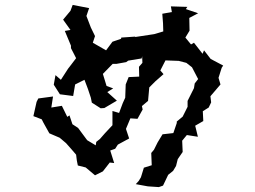

<svg xmlns="http://www.w3.org/2000/svg" viewBox="-20 -743 1040 782"><path d="M545 -6 533 7 582 16 627 19 644 13 665 -31 685 -47 697 -67 704 -95 724 -124 722 -170 741 -193 786 -186 775 -231 808 -250 806 -290 830 -305 840 -326 837 -351 878 -399 870 -426 883 -467 889 -476 838 -503 811 -538 805 -524 770 -569 758 -562 735 -590 752 -618 751 -670 787 -689 737 -706 743 -715 676 -717 680 -694 641 -687 644 -648 645 -615 608 -604 529 -592 532 -594 474 -590 473 -585 438 -573 412 -538 358 -569 367 -596 350 -631 332 -678 343 -710 276 -723 267 -699 237 -663 267 -621 244 -617 269 -557V-547L290 -506L258 -464L261 -469L228 -418L206 -437L199 -398L224 -359L278 -352L286 -399L324 -418L338 -381L350 -345L354 -325L390 -302L405 -303L456 -333L417 -368L441 -383L414 -393L399 -442L439 -483H455L494 -490L502 -496L557 -505L559 -514L560 -487L546 -471L547 -431L504 -429L492 -399L490 -345L480 -323L465 -283L438 -291V-233L408 -201L387 -177L372 -165L370 -151L335 -172L298 -222L275 -237L263 -273L254 -267L232 -312L189 -305L196 -350L136 -342L129 -328L116 -270L150 -257L157 -243L181 -200L223 -182L249 -160L272 -134L290 -113L293 -89L297 -69L329 -61L367 -29L399 -45L427 -81L445 -79L429 -130L449 -137L460 -154L506 -179L493 -218L511 -261L540 -259L561 -297L558 -311L583 -332L588 -387L613 -412L646 -441L633 -456L654 -497L708 -495L739 -487L762 -469L787 -421L773 -403L770 -384L744 -332V-308L724 -268L700 -248V-242L686 -201L642 -196L622 -163L607 -133L596 -120L598 -70L566 -60L554 -21Z"/></svg>

Font: チョークS
Style: Regular
Weight: 400
Designer: [Stick] Fontworks Inc.
Foundry: [Stick] Fontworks Inc.
Version: Version 1.200;FEAKit 1.0